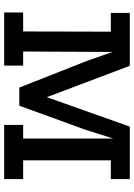

<svg xmlns="http://www.w3.org/2000/svg" viewBox="116 -744 629 900"><g transform="rotate(90 430.0 -294.5)"><path d="M41 -589H289L436 -200L574 -589H820V-500H732V-89H820V0H566V-89H630V-512L588 -379L476 -71H391L266 -388L224 -508L222 -89H288V0H39V-89H128L129 -500H41Z"/></g></svg>

Font: Podkova SemiBold
Style: Regular
Weight: 600
Designer: Ilya Yudin
Foundry: Cyreal (www.cyreal.org)
Version: Version 2.103